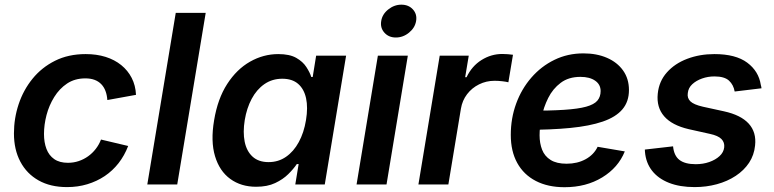

<svg xmlns="http://www.w3.org/2000/svg" viewBox="-20 -782 3281 814"><path d="M264.2 11.2Q193.8 11.2 143.6 -17.1Q93.3 -45.4 66.2 -96.7Q39.1 -147.9 39.1 -216.3Q39.1 -280.3 59.1 -340.3Q79.1 -400.4 117.9 -448.2Q156.7 -496.1 213.4 -524.4Q270 -552.7 343.3 -552.7Q389.6 -552.7 427.7 -540.8Q465.8 -528.8 493.9 -506.1Q522 -483.4 538.3 -451.7Q554.7 -419.9 556.6 -379.9L435.1 -357.9Q433.6 -379.4 427.2 -396.2Q420.9 -413.1 409.4 -425Q397.9 -437 381.1 -443.4Q364.3 -449.7 341.8 -449.7Q297.4 -449.7 264.6 -428Q231.9 -406.2 210 -370.8Q188 -335.4 177.2 -294.2Q166.5 -252.9 166.5 -213.9Q166.5 -178.2 177 -150.6Q187.5 -123 210 -107.4Q232.4 -91.8 268.1 -91.8Q292 -91.8 313.7 -99.1Q335.4 -106.4 353.5 -119.4Q371.6 -132.3 385.7 -150.4Q399.9 -168.5 408.2 -190.4L523.4 -163.1Q507.8 -122.6 482.7 -90.3Q457.5 -58.1 424.1 -35.6Q390.6 -13.2 350.3 -1Q310.1 11.2 264.2 11.2Z M852.1 -727.5 731.4 0H604.5L725.1 -727.5Z M1065.9 9.8Q1002 9.8 956.3 -23.4Q910.6 -56.6 891.6 -119.9Q872.6 -183.1 887.7 -272Q902.8 -363.3 943.1 -425.8Q983.4 -488.3 1040 -520.5Q1096.7 -552.7 1159.7 -552.7Q1208 -552.7 1236.1 -536.6Q1264.2 -520.5 1278.8 -497.8Q1293.5 -475.1 1299.8 -455.6H1305.7L1320.3 -545.9H1447.3L1356.9 0H1231.9L1246.1 -86.4H1238.3Q1224.6 -65.9 1202.1 -43.7Q1179.7 -21.5 1146.5 -5.9Q1113.3 9.8 1065.9 9.8ZM1118.7 -94.7Q1160.2 -94.7 1192.6 -117.2Q1225.1 -139.6 1246.8 -179.7Q1268.6 -219.7 1277.3 -272.9Q1286.1 -326.2 1277.6 -365.5Q1269 -404.8 1243.9 -426.5Q1218.8 -448.2 1176.8 -448.2Q1133.8 -448.2 1100.8 -425.3Q1067.9 -402.3 1046.9 -362.8Q1025.9 -323.2 1017.6 -272.9Q1009.3 -221.7 1017.3 -181.4Q1025.4 -141.1 1050.8 -117.9Q1076.2 -94.7 1118.7 -94.7Z M1491.7 0 1582 -545.9H1709L1618.7 0ZM1658.2 -623Q1627.9 -623 1609.6 -643.6Q1591.3 -664.1 1596.2 -692.9Q1600.6 -721.7 1626 -741.9Q1651.4 -762.2 1681.6 -762.2Q1712.4 -762.2 1730.7 -741.9Q1749 -721.7 1744.1 -692.9Q1739.3 -664.1 1714.1 -643.6Q1689 -623 1658.2 -623Z M1753.9 0 1844.2 -545.9H1967.3L1952.1 -454.6H1958Q1980.5 -502 2021.5 -527.6Q2062.5 -553.2 2109.4 -553.2Q2120.1 -553.2 2133.1 -552.2Q2146 -551.3 2154.8 -549.8L2135.3 -433.1Q2127 -435.5 2109.9 -437.5Q2092.8 -439.5 2076.7 -439.5Q2041.5 -439.5 2011 -424.3Q1980.5 -409.2 1960.2 -382.6Q1939.9 -356 1934.1 -321.3L1880.9 0Z M2373.5 11.7Q2302.7 11.7 2251.5 -14.9Q2200.2 -41.5 2172.9 -91.1Q2145.5 -140.6 2145.5 -210Q2145.5 -280.3 2168.2 -342.5Q2190.9 -404.8 2232.7 -452.9Q2274.4 -501 2330.6 -528.3Q2386.7 -555.7 2453.6 -555.7Q2509.8 -555.7 2553.2 -536.9Q2596.7 -518.1 2621.6 -483.2Q2646.5 -448.2 2646.5 -400.4Q2646.5 -351.1 2618.7 -318.4Q2590.8 -285.6 2535.4 -266.6Q2480 -247.6 2397.5 -239.5Q2314.9 -231.4 2205.1 -231.4L2219.2 -312.5Q2311.5 -312.5 2371.3 -316.4Q2431.2 -320.3 2464.8 -329.6Q2498.5 -338.9 2512.5 -355.2Q2526.4 -371.6 2526.4 -396Q2526.4 -423.8 2503.2 -439.9Q2480 -456.1 2440.9 -456.1Q2390.6 -456.1 2357.2 -430.9Q2323.7 -405.8 2304.2 -366.7Q2284.7 -327.6 2276.1 -285.2Q2267.6 -242.7 2267.6 -208.5Q2267.6 -174.8 2278.3 -147.2Q2289.1 -119.6 2314.5 -103.8Q2339.8 -87.9 2382.3 -87.9Q2427.7 -87.9 2462.6 -106.9Q2497.6 -126 2513.7 -159.7L2628.9 -140.1Q2601.1 -71.3 2533 -29.8Q2464.8 11.7 2373.5 11.7Z M2924.8 11.2Q2862.3 11.2 2816.4 -6.8Q2770.5 -24.9 2744.4 -58.3Q2718.3 -91.8 2714.4 -138.2Q2714.4 -141.1 2714.1 -143.3Q2713.9 -145.5 2713.9 -147.9L2833.5 -161.6Q2837.4 -121.6 2860.8 -103.8Q2884.3 -85.9 2929.7 -85.9Q2960.9 -85.9 2987.3 -95.2Q3013.7 -104.5 3030.8 -120.4Q3047.9 -136.2 3050.3 -157.2Q3052.7 -178.2 3038.6 -192.6Q3024.4 -207 2989.7 -214.4L2899.9 -234.4Q2828.6 -251 2795.7 -289.1Q2762.7 -327.1 2768.6 -384.8Q2773.9 -437.5 2807.4 -475.1Q2840.8 -512.7 2893.6 -532.7Q2946.3 -552.7 3008.8 -552.7Q3099.1 -552.7 3147.9 -516.4Q3196.8 -480 3205.6 -421.4Q3206.5 -418.5 3207.3 -414.8Q3208 -411.1 3208.5 -407.7L3094.7 -394Q3089.8 -422.4 3070.6 -440.2Q3051.3 -458 3008.8 -458Q2981.4 -458 2956.5 -449.2Q2931.6 -440.4 2915 -425Q2898.4 -409.7 2896 -387.7Q2892.6 -366.2 2907 -352.3Q2921.4 -338.4 2960 -329.6L3049.3 -310.1Q3121.1 -294.4 3154.3 -257.8Q3187.5 -221.2 3181.2 -165Q3177.2 -124.5 3155.8 -92Q3134.3 -59.6 3099.1 -36.4Q3064 -13.2 3019.3 -1Q2974.6 11.2 2924.8 11.2Z"/></svg>

Font: Inter SemiBold
Style: Italic
Weight: 600
Italic angle: -9.3988°
Designer: Rasmus Andersson
Foundry: rsms
Version: Version 4.001;git-66647c0bb